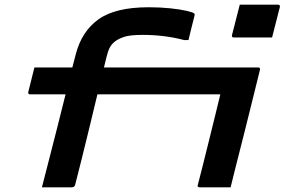

<svg xmlns="http://www.w3.org/2000/svg" viewBox="-20 -800 1240 820"><path d="M1004 -780H1167Q1178 -780 1175 -769L1142 -640H979Q968 -640 971 -651ZM301 -11Q298 0 287 0H159Q166 -25 172 -50.5Q178 -76 185 -101Q207 -185 224.5 -255.5Q242 -326 260 -397H109Q98 -397 101 -408Q108 -436 114 -460Q120 -484 127 -512H289Q296 -540 303 -566Q328 -665 400 -717Q472 -769 615 -769Q665 -769 707.5 -764.5Q750 -760 778 -753.5Q806 -747 810 -742Q812 -740 811 -734Q804 -706 797.5 -680.5Q791 -655 785 -629H766Q729 -639 684 -645Q639 -651 589 -651Q534 -651 508.5 -642Q483 -633 470 -622Q457 -612 449 -597Q441 -582 435 -557Q430 -538 424 -512H1082Q1093 -512 1090 -501Q1075 -440 1057.5 -369.5Q1040 -299 1022.5 -229Q1005 -159 989 -97Q982 -70 976.5 -47Q971 -24 965 0H833Q821 0 825 -11Q833 -41 845.5 -91Q858 -141 872 -197.5Q886 -254 899 -307Q912 -360 921 -397H396Q380 -330 362.5 -258Q345 -186 329 -121.5Q313 -57 301 -11Z"/></svg>

Font: Recursive Mn Lnr St
Style: Bold Italic
Weight: 700
Italic angle: -15°
Monospace: yes
Version: Version 1.079;hotconv 1.0.112;makeotfexe 2.5.65598; ttfautoh